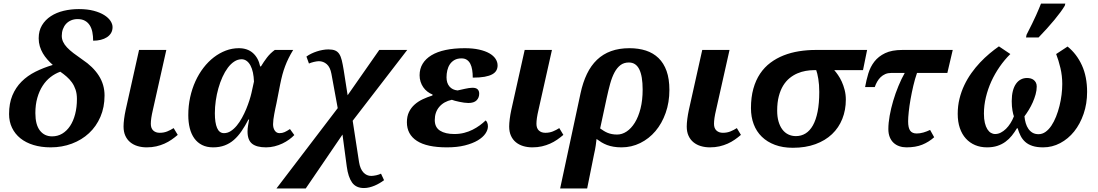

<svg xmlns="http://www.w3.org/2000/svg" viewBox="-20 -816 6152 1076"><path d="M272 -51.8Q303.2 -51.8 328.9 -67.1Q354.5 -82.5 372.8 -110.1Q391.1 -137.7 401.1 -176.3Q411.1 -214.8 411.1 -261.2Q411.1 -290.5 403.6 -313.2Q396 -335.9 383.1 -354Q370.1 -372.1 353.3 -386.7Q336.4 -401.4 317.9 -414.1Q288.6 -403.8 263.2 -384Q237.8 -364.3 219 -335.2Q200.2 -306.2 189.2 -267.8Q178.2 -229.5 178.2 -182.1Q178.2 -117.2 203.6 -84.5Q229 -51.8 272 -51.8ZM264.2 9.8Q210.9 9.8 167.7 -3.4Q124.5 -16.6 94.2 -41Q64 -65.4 47.4 -99.9Q30.8 -134.3 30.8 -176.8Q30.8 -236.3 49.3 -281Q67.9 -325.7 100.8 -358.6Q133.8 -391.6 178.7 -414.1Q223.6 -436.5 275.9 -452.1Q259.8 -466.3 245.4 -482.7Q231 -499 220.2 -517.3Q209.5 -535.6 203.1 -556.6Q196.8 -577.6 196.8 -601.1Q196.8 -643.6 215.3 -674.3Q233.9 -705.1 264.9 -725.3Q295.9 -745.6 336.7 -755.4Q377.4 -765.1 421.9 -765.1Q469.7 -765.1 505.4 -755.6Q541 -746.1 564.5 -731.2Q587.9 -716.3 599.4 -698.5Q610.8 -680.7 610.8 -664.1Q610.8 -645 602.3 -630.9Q593.8 -616.7 579.1 -607.2Q564.5 -597.7 544.7 -592.8Q524.9 -587.9 502 -587.9Q502 -613.8 497.6 -636Q493.2 -658.2 482.9 -674.3Q472.7 -690.4 456.1 -699.7Q439.5 -709 415 -709Q394.5 -709 378.2 -701.9Q361.8 -694.8 350.3 -682.4Q338.9 -669.9 332.5 -652.6Q326.2 -635.3 326.2 -615.2Q326.2 -597.7 333.5 -581.8Q340.8 -565.9 355.5 -550.3Q370.1 -534.7 391.8 -518.1Q413.6 -501.5 441.9 -481.9Q501.5 -442.4 533.7 -392.1Q565.9 -341.8 565.9 -280.8Q565.9 -214.8 542.7 -161.1Q519.5 -107.4 478.8 -69.6Q438 -31.7 382.8 -11Q327.6 9.8 264.2 9.8Z M912.1 -536.1 837.4 -203.1Q830.6 -174.3 827.9 -155.3Q825.2 -136.2 825.2 -122.1Q825.2 -97.2 838.9 -84.5Q852.5 -71.8 875 -71.8Q898.4 -71.8 917.5 -79.6Q936.5 -87.4 953.1 -98.1L976.1 -60.1Q959.5 -45.9 941.2 -33.2Q922.9 -20.5 901.6 -11Q880.4 -1.5 855.7 4.2Q831.1 9.8 802.2 9.8Q774.9 9.8 751.2 2.7Q727.5 -4.4 710 -18.8Q692.4 -33.2 682.4 -55.2Q672.4 -77.1 672.4 -106.9Q672.4 -125 675.5 -149.7Q678.7 -174.3 684.1 -199.2L759.3 -536.1Z M1367.2 -79.1Q1367.2 -95.7 1370.4 -113.8Q1373.5 -131.8 1376 -146H1372.1Q1353.5 -109.9 1333.7 -81.1Q1314 -52.2 1290.8 -32Q1267.6 -11.7 1239 -1Q1210.4 9.8 1174.3 9.8Q1138.7 9.8 1112.5 -3.4Q1086.4 -16.6 1069.1 -40.5Q1051.8 -64.5 1043.5 -97.7Q1035.2 -130.9 1035.2 -170.9Q1035.2 -223.1 1045.7 -271Q1056.2 -318.8 1075.2 -360.6Q1094.2 -402.3 1120.6 -436.5Q1147 -470.7 1178.5 -494.9Q1210 -519 1245.4 -532.5Q1280.8 -545.9 1318.4 -545.9Q1367.2 -545.9 1397.7 -518.6Q1428.2 -491.2 1438 -443.8H1442.4Q1458 -469.7 1476.3 -493.7Q1494.6 -517.6 1520 -536.1H1623Q1608.4 -512.2 1597.4 -490Q1586.4 -467.8 1577.9 -445.1Q1569.3 -422.4 1562.7 -397.9Q1556.2 -373.5 1550.3 -344.2L1529.3 -236.8Q1526.4 -224.1 1523.2 -208.7Q1520 -193.4 1517.1 -177.7Q1514.2 -162.1 1512.2 -147Q1510.3 -131.8 1510.3 -120.1Q1510.3 -98.1 1520 -84Q1529.8 -69.8 1546.4 -69.8Q1562 -69.8 1575 -75.7Q1587.9 -81.5 1605 -92.8L1629.4 -59.1Q1617.2 -46.4 1600.1 -33.9Q1583 -21.5 1562.5 -11.7Q1542 -2 1518.8 3.9Q1495.6 9.8 1471.2 9.8Q1418 9.8 1392.6 -10.7Q1367.2 -31.2 1367.2 -79.1ZM1235.4 -69.8Q1255.4 -69.8 1273.4 -81.5Q1291.5 -93.3 1307.1 -112.3Q1322.8 -131.3 1336.2 -155.8Q1349.6 -180.2 1359.9 -205.1Q1370.1 -230 1377.7 -253.7Q1385.3 -277.3 1389.2 -294.9L1403.3 -358.9Q1402.3 -386.2 1397.5 -409.2Q1392.6 -432.1 1383.8 -448.7Q1375 -465.3 1362.3 -474.6Q1349.6 -483.9 1334 -483.9Q1312.5 -483.9 1293 -471.2Q1273.4 -458.5 1256.8 -436.3Q1240.2 -414.1 1226.8 -384.5Q1213.4 -355 1203.9 -321.3Q1194.3 -287.6 1189.2 -251.7Q1184.1 -215.8 1184.1 -181.2Q1184.1 -127.9 1196.5 -98.9Q1209 -69.8 1235.4 -69.8Z M1693.4 240.2H1529.3L1872.6 -210L1837.4 -401.9Q1830.6 -439.5 1811.3 -456.3Q1792 -473.1 1766.6 -473.1Q1761.2 -473.1 1753.9 -471.9Q1746.6 -470.7 1739 -469Q1731.4 -467.3 1724.1 -464.8Q1716.8 -462.4 1711.4 -460L1697.3 -499Q1709 -507.8 1724.1 -515.1Q1739.3 -522.5 1755.6 -527.8Q1772 -533.2 1788.6 -536.1Q1805.2 -539.1 1820.3 -539.1Q1843.3 -539.1 1857.7 -533.2Q1872.1 -527.3 1881.1 -513.7Q1890.1 -500 1895.5 -477.8Q1900.9 -455.6 1906.2 -422.9L1928.2 -282.2L2105.5 -536.1H2262.2L1956.5 -139.2L1992.2 92.8Q1998.5 130.9 2016.6 150.4Q2034.7 169.9 2060.5 169.9Q2065.4 169.9 2073 168.9Q2080.6 168 2088.4 166.3Q2096.2 164.6 2103.3 162.1Q2110.4 159.7 2115.2 157.2L2132.3 193.8Q2120.6 202.6 2107.2 210.4Q2093.8 218.3 2079.3 224.4Q2064.9 230.5 2049.8 234.1Q2034.7 237.8 2019.5 237.8Q1975.1 237.8 1953.1 207Q1931.2 176.3 1923.3 117.2L1899.4 -62Z M2484.4 9.8Q2372.1 9.8 2316.2 -26.6Q2260.3 -63 2260.3 -130.9Q2260.3 -164.1 2272 -188.2Q2283.7 -212.4 2303.5 -230Q2323.2 -247.6 2349.1 -259.8Q2375 -272 2403.3 -280.8L2404.3 -286.1Q2388.2 -292.5 2374.8 -303Q2361.3 -313.5 2351.8 -327.4Q2342.3 -341.3 2336.9 -358.2Q2331.5 -375 2331.5 -394Q2331.5 -430.7 2348.6 -458.7Q2365.7 -486.8 2397.9 -506.3Q2430.2 -525.9 2477.3 -535.9Q2524.4 -545.9 2584.5 -545.9Q2630.4 -545.9 2665 -538.1Q2699.7 -530.3 2722.7 -517.1Q2745.6 -503.9 2757.1 -486.3Q2768.6 -468.8 2768.6 -449.2Q2768.6 -433.6 2761.5 -420.9Q2754.4 -408.2 2738.3 -399.4Q2722.2 -390.6 2695.6 -385.7Q2668.9 -380.9 2629.4 -380.9Q2629.4 -404.3 2626.2 -424.3Q2623 -444.3 2615.7 -458.5Q2608.4 -472.7 2596.4 -480.7Q2584.5 -488.8 2566.4 -488.8Q2543 -488.8 2527.1 -479.7Q2511.2 -470.7 2501.2 -455.8Q2491.2 -440.9 2486.8 -421.9Q2482.4 -402.8 2482.4 -382.8Q2482.4 -350.6 2498.8 -331.3Q2515.1 -312 2544.4 -309.1Q2553.2 -311 2564 -313.5Q2574.7 -315.9 2585.9 -318.4Q2597.2 -320.8 2607.9 -322.5Q2618.7 -324.2 2627.4 -324.2Q2647.9 -324.2 2656.7 -315.4Q2665.5 -306.6 2665.5 -291Q2665.5 -268.6 2650.9 -253.7Q2636.2 -238.8 2604.5 -238.8Q2594.2 -238.8 2580.8 -240.7Q2567.4 -242.7 2554.2 -245.4Q2541 -248 2529.5 -251.2Q2518.1 -254.4 2512.2 -256.8Q2467.3 -247.1 2441.9 -217.3Q2416.5 -187.5 2416.5 -143.1Q2416.5 -102.5 2446 -83.7Q2475.6 -64.9 2526.4 -64.9Q2555.7 -64.9 2581.3 -71.5Q2606.9 -78.1 2628.7 -89.1Q2650.4 -100.1 2668.7 -113.5Q2687 -127 2701.7 -141.1Q2706.1 -138.2 2710.2 -129.4Q2714.4 -120.6 2714.4 -107.9Q2714.4 -87.9 2700.2 -67.1Q2686 -46.4 2657.5 -29.3Q2628.9 -12.2 2585.7 -1.2Q2542.5 9.8 2484.4 9.8Z M3073.2 -536.1 2998.5 -203.1Q2991.7 -174.3 2989 -155.3Q2986.3 -136.2 2986.3 -122.1Q2986.3 -97.2 3000 -84.5Q3013.7 -71.8 3036.1 -71.8Q3059.6 -71.8 3078.6 -79.6Q3097.7 -87.4 3114.3 -98.1L3137.2 -60.1Q3120.6 -45.9 3102.3 -33.2Q3084 -20.5 3062.7 -11Q3041.5 -1.5 3016.8 4.2Q2992.2 9.8 2963.4 9.8Q2936 9.8 2912.4 2.7Q2888.7 -4.4 2871.1 -18.8Q2853.5 -33.2 2843.5 -55.2Q2833.5 -77.1 2833.5 -106.9Q2833.5 -125 2836.7 -149.7Q2839.8 -174.3 2845.2 -199.2L2920.4 -536.1Z M3463.4 9.8Q3438.5 9.8 3418.5 6.3Q3398.4 2.9 3381.8 -3.4Q3365.2 -9.8 3351.1 -18.3Q3336.9 -26.9 3323.2 -37.1Q3321.8 -23.4 3318.6 -0.7Q3315.4 22 3309.1 48.8L3270.5 240.2H3119.1L3233.4 -293Q3246.6 -354.5 3269.3 -401.6Q3292 -448.7 3325.7 -481Q3359.4 -513.2 3404.5 -529.5Q3449.7 -545.9 3507.3 -545.9Q3558.6 -545.9 3599.9 -532.5Q3641.1 -519 3670.4 -490.7Q3699.7 -462.4 3715.6 -418.2Q3731.4 -374 3731.4 -312Q3731.4 -242.2 3710.4 -183.1Q3689.5 -124 3653.3 -81.3Q3617.2 -38.6 3568.1 -14.4Q3519 9.8 3463.4 9.8ZM3438.5 -62Q3466.3 -62 3491.9 -79.1Q3517.6 -96.2 3537.6 -128.4Q3557.6 -160.6 3569.6 -207.5Q3581.5 -254.4 3581.5 -314Q3581.5 -389.6 3562.5 -427.7Q3543.5 -465.8 3504.4 -465.8Q3476.6 -465.8 3457.3 -451.2Q3438 -436.5 3423.8 -410.2Q3409.7 -383.8 3399.4 -346.7Q3389.2 -309.6 3379.4 -264.2L3343.3 -96.2Q3353.5 -88.9 3363.8 -82.5Q3374 -76.2 3385.3 -71.5Q3396.5 -66.9 3409.7 -64.5Q3422.9 -62 3438.5 -62Z M4068.4 -536.1 3993.7 -203.1Q3986.8 -174.3 3984.1 -155.3Q3981.4 -136.2 3981.4 -122.1Q3981.4 -97.2 3995.1 -84.5Q4008.8 -71.8 4031.2 -71.8Q4054.7 -71.8 4073.7 -79.6Q4092.8 -87.4 4109.4 -98.1L4132.3 -60.1Q4115.7 -45.9 4097.4 -33.2Q4079.1 -20.5 4057.9 -11Q4036.6 -1.5 4012 4.2Q3987.3 9.8 3958.5 9.8Q3931.2 9.8 3907.5 2.7Q3883.8 -4.4 3866.2 -18.8Q3848.6 -33.2 3838.6 -55.2Q3828.6 -77.1 3828.6 -106.9Q3828.6 -125 3831.8 -149.7Q3835 -174.3 3840.3 -199.2L3915.5 -536.1Z M4423.3 12.2Q4366.7 12.2 4323 -4.2Q4279.3 -20.5 4249.3 -49.8Q4219.2 -79.1 4203.9 -119.9Q4188.5 -160.6 4188.5 -210Q4188.5 -271 4201.9 -318.8Q4215.3 -366.7 4239.7 -403.1Q4264.2 -439.5 4297.9 -464.6Q4331.5 -489.7 4371.8 -505.6Q4412.1 -521.5 4458 -528.8Q4503.9 -536.1 4552.2 -536.1H4839.4L4816.4 -422.9H4655.3Q4664.6 -412.6 4676 -396.2Q4687.5 -379.9 4697.3 -358.6Q4707 -337.4 4713.6 -311.8Q4720.2 -286.1 4720.2 -257.8Q4720.2 -199.2 4700.4 -149.7Q4680.7 -100.1 4642.8 -64.2Q4605 -28.3 4549.8 -8.1Q4494.6 12.2 4423.3 12.2ZM4440.4 -53.2Q4470.2 -53.2 4494.4 -68.1Q4518.6 -83 4535.6 -113.3Q4552.7 -143.6 4562 -190.2Q4571.3 -236.8 4571.3 -300.8Q4571.3 -341.8 4565.9 -374Q4560.5 -406.2 4554.2 -422.9H4541.5Q4519 -422.9 4495.4 -418.7Q4471.7 -414.6 4448.7 -404.8Q4425.8 -395 4405.3 -378.4Q4384.8 -361.8 4369.1 -336.4Q4353.5 -311 4344.5 -276.4Q4335.4 -241.7 4335.4 -195.8Q4335.4 -161.6 4343 -135.3Q4350.6 -108.9 4364.3 -90.6Q4377.9 -72.3 4397.5 -62.7Q4417 -53.2 4440.4 -53.2Z M5119.1 -407.2Q5107.4 -374 5098.4 -335.4Q5089.4 -296.9 5082.8 -259.5Q5076.2 -222.2 5072.8 -189.7Q5069.3 -157.2 5069.3 -136.2Q5069.3 -99.6 5080.8 -83.7Q5092.3 -67.9 5117.2 -67.9Q5135.7 -67.9 5155 -73.5Q5174.3 -79.1 5192.4 -87.9L5215.3 -46.9Q5185.1 -20 5148.2 -5.1Q5111.3 9.8 5060.1 9.8Q5038.6 9.8 5020 3.4Q5001.5 -2.9 4987.8 -15.6Q4974.1 -28.3 4966.3 -47.6Q4958.5 -66.9 4958.5 -92.8Q4958.5 -126.5 4965.8 -167.5Q4973.1 -208.5 4985.6 -250.7Q4998 -293 5014.9 -333.7Q5031.7 -374.5 5050.3 -407.2H4974.1Q4956.1 -407.2 4941.4 -400.9Q4926.8 -394.5 4915.5 -383.8Q4904.3 -373 4896 -358.6Q4887.7 -344.2 4882.3 -328.1H4828.1Q4835 -366.7 4846.2 -404.1Q4857.4 -441.4 4880.1 -470.7Q4902.8 -500 4940.4 -518.1Q4978 -536.1 5037.1 -536.1H5319.3L5289.1 -407.2Z M5826.2 9.8Q5790.5 9.8 5766.1 1.7Q5741.7 -6.3 5725.6 -20.8Q5709.5 -35.2 5699.7 -54.7Q5689.9 -74.2 5683.1 -97.2H5679.2Q5666 -75.2 5650.4 -55.7Q5634.8 -36.1 5614.7 -21.5Q5594.7 -6.8 5569.3 1.5Q5543.9 9.8 5511.2 9.8Q5474.6 9.8 5444.6 -2.9Q5414.6 -15.6 5392.8 -39.6Q5371.1 -63.5 5359.1 -98.4Q5347.2 -133.3 5347.2 -178.2Q5347.2 -222.7 5357.2 -262.9Q5367.2 -303.2 5384.3 -339.1Q5401.4 -375 5424.1 -406.7Q5446.8 -438.5 5472.4 -465.6Q5498 -492.7 5525.1 -515.4Q5552.2 -538.1 5578.1 -556.2L5642.1 -513.2Q5609.4 -481 5582.3 -441.9Q5555.2 -402.8 5535.6 -359.9Q5516.1 -316.9 5505.1 -271Q5494.1 -225.1 5494.1 -179.2Q5494.1 -148.9 5499.3 -127.4Q5504.4 -106 5513.2 -92Q5522 -78.1 5533.2 -71.5Q5544.4 -64.9 5557.1 -64.9Q5573.2 -64.9 5588.6 -72.8Q5604 -80.6 5617.7 -94Q5631.3 -107.4 5642.8 -125.5Q5654.3 -143.6 5662.1 -164.1Q5658.2 -173.8 5654.1 -196.3Q5649.9 -218.8 5649.9 -249Q5649.9 -281.7 5656.2 -306.2Q5662.6 -330.6 5674.1 -346.7Q5685.5 -362.8 5701.2 -370.8Q5716.8 -378.9 5735.4 -378.9Q5745.6 -378.9 5755.4 -376.5Q5765.1 -374 5772.7 -368.2Q5780.3 -362.3 5785.2 -353.3Q5790 -344.2 5790 -331.1Q5790 -310.1 5783.7 -287.1Q5777.3 -264.2 5767.6 -242.2Q5757.8 -220.2 5745.4 -200Q5732.9 -179.7 5721.2 -164.1Q5723.1 -143.6 5728.5 -125.5Q5733.9 -107.4 5743.4 -93.8Q5752.9 -80.1 5766.8 -72Q5780.8 -64 5800.3 -64Q5821.3 -64 5839.4 -76.9Q5857.4 -89.8 5872.1 -111.6Q5886.7 -133.3 5898.2 -162.1Q5909.7 -190.9 5917.5 -222.2Q5925.3 -253.4 5929.2 -285.2Q5933.1 -316.9 5933.1 -345.2Q5933.1 -391.1 5922.9 -434.6Q5912.6 -478 5898.9 -513.2L5962.9 -555.2Q6014.2 -513.7 6043.2 -450Q6072.3 -386.2 6072.3 -300.8Q6072.3 -234.9 6052.7 -178Q6033.2 -121.1 5999.8 -79.3Q5966.3 -37.6 5921.4 -13.9Q5876.5 9.8 5826.2 9.8ZM5732.9 -621.1Q5768.6 -690.4 5786.4 -730.5Q5804.2 -770.5 5814 -795.9H5950.2L5947.3 -784.2Q5928.7 -752.4 5888.9 -704.3Q5849.1 -656.2 5800.3 -606H5730Z"/></svg>

Font: Droid Serif
Style: Bold Italic
Weight: 700
Italic angle: -12°
Designer: Monotype Design team
Foundry: Monotype Imaging Inc.
Version: Version 1.03